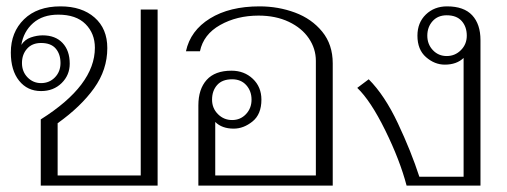

<svg xmlns="http://www.w3.org/2000/svg" viewBox="-20 -583 1593 603"><path d="M108 -208Q278 -315 278 -433Q278 -478 248.5 -507.5Q219 -537 163 -537Q114 -537 84 -510.5Q54 -484 47 -442Q58 -459 77 -465.5Q96 -472 114 -472Q154 -472 176.5 -448Q199 -424 199 -383Q199 -347 173.5 -322Q148 -297 109 -297Q66 -297 40 -329.5Q14 -362 14 -418Q14 -482 55.5 -522.5Q97 -563 170 -563Q237 -563 277 -528Q317 -493 317 -432Q317 -364 275.5 -306Q234 -248 161 -196V-32H422V-553H475V0H108ZM170 -385Q170 -413 155 -430.5Q140 -448 109 -448Q81 -448 65 -430Q49 -412 49 -385Q49 -358 66.5 -340Q84 -322 109 -322Q135 -322 152.5 -340Q170 -358 170 -385Z M603 -252Q603 -303 629 -332Q655 -361 707 -361Q747 -361 774 -335.5Q801 -310 801 -270Q801 -224 773 -201.5Q745 -179 714 -179Q677 -179 656 -200V-32H972V-392Q972 -430 950 -462.5Q928 -495 887 -514.5Q846 -534 792 -534Q724 -534 671.5 -504.5Q619 -475 608 -422H564Q578 -487 639.5 -525Q701 -563 795 -563Q854 -563 906.5 -543.5Q959 -524 992 -483.5Q1025 -443 1025 -384V0H603ZM770 -270Q770 -297 753.5 -315.5Q737 -334 709 -334Q678 -334 662 -316Q646 -298 646 -270Q646 -243 664.5 -224.5Q683 -206 709 -206Q735 -206 752.5 -224.5Q770 -243 770 -270Z M1102 -307 1138 -334Q1188 -284 1229.5 -196Q1271 -108 1297 -28H1436V-401Q1414 -380 1377 -380Q1345 -380 1318 -403.5Q1291 -427 1291 -471Q1291 -512 1317.5 -537.5Q1344 -563 1384 -563Q1437 -563 1463 -535Q1489 -507 1489 -457V0H1257Q1236 -80 1190 -173.5Q1144 -267 1102 -307ZM1446 -471Q1446 -499 1430 -517Q1414 -535 1383 -535Q1355 -535 1338.5 -516.5Q1322 -498 1322 -471Q1322 -444 1339.5 -425.5Q1357 -407 1383 -407Q1409 -407 1427.5 -425.5Q1446 -444 1446 -471Z"/></svg>

Font: Taviraj ExtraLight
Style: Regular
Weight: 200
Designer: Katatrad Team
Foundry: CadsonDemak
Version: Version 1.030